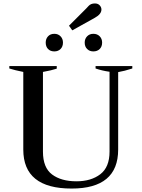

<svg xmlns="http://www.w3.org/2000/svg" viewBox="-20 -1083 821 1113"><path d="M380 -934 480 -1034Q481 -1035 494 -1049Q507 -1063 530 -1063Q548 -1063 558 -1052Q568 -1041 568 -1028Q568 -1001 530 -980L399 -907ZM245 -836Q245 -858 258.5 -872.5Q272 -887 295 -887Q317 -887 331 -872.5Q345 -858 345 -836Q345 -813 331 -799Q317 -785 295 -785Q272 -785 258.5 -799Q245 -813 245 -836ZM471 -836Q471 -858 485 -872.5Q499 -887 521 -887Q544 -887 558 -872.5Q572 -858 572 -836Q572 -813 558 -799Q544 -785 521 -785Q499 -785 485 -799Q471 -813 471 -836ZM115 -216V-666Q65 -676 34 -686V-700H309V-685Q279 -675 229 -666V-204Q229 -111 282 -71.5Q335 -32 423 -32Q508 -32 561.5 -73Q615 -114 615 -204V-667Q572 -673 534 -686V-700H747V-686Q701 -671 665 -665V-216Q665 10 395 10Q115 10 115 -216Z"/></svg>

Font: Trirong Medium
Style: Regular
Weight: 500
Designer: Katatrad Team
Foundry: CadsonDemak
Version: Version 1.001